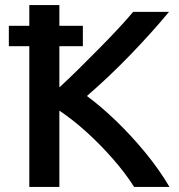

<svg xmlns="http://www.w3.org/2000/svg" viewBox="-20 -740 709 760"><path d="M96 0V-557H15V-638H96V-720H215V-638H308V-557H215V-394Q251 -427 291 -466.5Q331 -506 371 -546.5Q411 -587 446.5 -625Q482 -663 507 -693H649Q580 -610 496 -523Q412 -436 324 -360Q381 -318 441 -260Q501 -202 556 -135Q611 -68 651 0H511Q476 -55 427 -111Q378 -167 323.5 -216.5Q269 -266 215 -302V0Z"/></svg>

Font: Ubuntu Sans SemiBold
Style: Regular
Weight: 600
Designer: Dalton Maag Ltd
Foundry: Dalton Maag Ltd
Version: Version 1.006; ttfautohint (v1.8.4.7-5d5b)